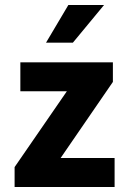

<svg xmlns="http://www.w3.org/2000/svg" viewBox="-20 -744 500 764"><path d="M61 -380.9V-496.1H429.2V-418L221.2 -115.2H436V0H38.1V-79.1L246.1 -380.9ZM270 -574.2H163.1L252 -724.1H394Z"/></svg>

Font: SourceSansPro-Bold
Style: Bold
Weight: 700
Designer: Paul D. Hunt
Foundry: Adobe Systems Incorporated
Version: Version 1.050;PS Version 1.000;hotconv 1.0.70;makeotf.lib2.5